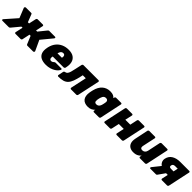

<svg xmlns="http://www.w3.org/2000/svg" viewBox="469 -2184 3847 3847"><g transform="rotate(45 2392.5 -260.0)"><path d="M1 0Q-9 0 -14 -6.5Q-19 -13 -17 -22Q-16 -27 -14.5 -30Q-13 -33 -10 -35L204 -278L122 -483Q121 -486 120 -490Q119 -494 120 -498Q122 -507 130 -513.5Q138 -520 147 -520H294Q307 -520 312.5 -514Q318 -508 319 -503L382 -340H416L450 -494Q452 -505 461 -512.5Q470 -520 481 -520H626Q637 -520 643 -512.5Q649 -505 647 -494L614 -340H647L779 -503Q782 -508 790 -514Q798 -520 810 -520H972Q981 -520 986.5 -513.5Q992 -507 990 -498Q989 -490 982 -483L793 -254L895 -35Q896 -33 896.5 -30Q897 -27 896 -22Q895 -13 886.5 -6.5Q878 0 869 0H711Q697 0 691.5 -7Q686 -14 684 -16L613 -187H581L547 -26Q545 -15 536 -7.5Q527 0 516 0H371Q360 0 353.5 -7.5Q347 -15 349 -26L384 -187H353L211 -16Q209 -14 200.5 -7Q192 0 178 0Z M1236 10Q1153 10 1097.5 -18.5Q1042 -47 1021 -105Q1000 -163 1018 -252Q1019 -256 1020 -262.5Q1021 -269 1022 -272Q1042 -355 1088 -412.5Q1134 -470 1201 -500Q1268 -530 1350 -530Q1442 -530 1494.5 -493.5Q1547 -457 1563.5 -396.5Q1580 -336 1565 -261L1560 -233Q1558 -223 1548.5 -215Q1539 -207 1528 -207H1219Q1219 -207 1218.5 -205Q1218 -203 1218 -201Q1213 -177 1215.5 -158.5Q1218 -140 1229.5 -129.5Q1241 -119 1261 -119Q1274 -119 1284 -123Q1294 -127 1302 -133.5Q1310 -140 1317 -146Q1328 -155 1334.5 -157.5Q1341 -160 1352 -160H1509Q1519 -160 1524 -154Q1529 -148 1526 -139Q1521 -121 1500 -95.5Q1479 -70 1441.5 -46Q1404 -22 1352 -6Q1300 10 1236 10ZM1243 -319H1368V-321Q1374 -348 1370.5 -367Q1367 -386 1355 -395.5Q1343 -405 1323 -405Q1303 -405 1287 -395.5Q1271 -386 1260.5 -367Q1250 -348 1243 -321Z M1583 0Q1573 0 1566.5 -7.5Q1560 -15 1562 -26L1585 -136Q1591 -158 1617 -162Q1645 -166 1662.5 -187.5Q1680 -209 1692.5 -249.5Q1705 -290 1716 -347L1748 -494Q1750 -505 1759 -512.5Q1768 -520 1779 -520H2203Q2214 -520 2220.5 -512.5Q2227 -505 2225 -494L2124 -26Q2122 -15 2113 -7.5Q2104 0 2093 0H1945Q1934 0 1928 -7.5Q1922 -15 1923 -26L1996 -367H1911L1902 -326Q1882 -231 1858 -167.5Q1834 -104 1799.5 -67.5Q1765 -31 1712.5 -15.5Q1660 0 1583 0Z M2424 10Q2378 10 2341.5 -4Q2305 -18 2281.5 -47Q2258 -76 2250 -120Q2242 -164 2252 -223Q2256 -245 2259.5 -261Q2263 -277 2268 -298Q2282 -354 2306 -397.5Q2330 -441 2363 -470Q2396 -499 2437.5 -514.5Q2479 -530 2528 -530Q2587 -530 2618.5 -514.5Q2650 -499 2668 -475L2673 -494Q2675 -505 2684 -512.5Q2693 -520 2703 -520H2844Q2855 -520 2861 -512.5Q2867 -505 2865 -494L2766 -26Q2764 -15 2755 -7.5Q2746 0 2735 0H2594Q2583 0 2576.5 -7.5Q2570 -15 2572 -26L2578 -54Q2548 -25 2513 -7.5Q2478 10 2424 10ZM2514 -146Q2540 -146 2557.5 -157Q2575 -168 2586 -186Q2597 -204 2603 -226Q2609 -248 2612.5 -264.5Q2616 -281 2619 -301Q2623 -322 2619 -338Q2615 -354 2602 -364Q2589 -374 2565 -374Q2540 -374 2523 -363.5Q2506 -353 2495.5 -334.5Q2485 -316 2478 -292Q2474 -277 2470 -260Q2466 -243 2464 -228Q2461 -204 2463 -185.5Q2465 -167 2477 -156.5Q2489 -146 2514 -146Z M2898 0Q2887 0 2881 -7.5Q2875 -15 2877 -26L2977 -494Q2979 -505 2988 -512.5Q2997 -520 3008 -520H3156Q3167 -520 3173.5 -512.5Q3180 -505 3178 -494L3144 -340H3284L3317 -494Q3319 -505 3328.5 -512.5Q3338 -520 3348 -520H3497Q3508 -520 3514 -512.5Q3520 -505 3518 -494L3418 -26Q3416 -15 3407 -7.5Q3398 0 3387 0H3238Q3228 0 3221.5 -7.5Q3215 -15 3217 -26L3252 -187H3112L3077 -26Q3075 -15 3066 -7.5Q3057 0 3046 0Z M3711 10Q3656 10 3614.5 -15Q3573 -40 3556 -90Q3539 -140 3555 -216L3613 -494Q3615 -505 3624.5 -512.5Q3634 -520 3645 -520H3803Q3814 -520 3820 -512.5Q3826 -505 3824 -494L3766 -223Q3761 -198 3764 -181Q3767 -164 3780 -155Q3793 -146 3816 -146Q3850 -146 3873.5 -166Q3897 -186 3905 -223L3962 -494Q3964 -505 3973.5 -512.5Q3983 -520 3994 -520H4152Q4163 -520 4168.5 -512.5Q4174 -505 4172 -494L4073 -26Q4071 -15 4062 -7.5Q4053 0 4042 0H3896Q3886 0 3879.5 -7.5Q3873 -15 3875 -26L3883 -62Q3861 -38 3837 -22Q3813 -6 3783 2Q3753 10 3711 10Z M4520 0Q4509 0 4502.5 -7.5Q4496 -15 4498 -26L4527 -159H4457L4458 -164Q4386 -164 4336.5 -189Q4287 -214 4266 -256.5Q4245 -299 4256 -349Q4275 -435 4345.5 -477.5Q4416 -520 4519 -520H4775Q4786 -520 4792 -512.5Q4798 -505 4796 -494L4696 -26Q4694 -15 4685 -7.5Q4676 0 4665 0ZM4193 0Q4183 0 4178.5 -6Q4174 -12 4175 -20Q4176 -22 4177.5 -25.5Q4179 -29 4181 -33L4321 -208L4490 -175L4377 -15Q4373 -8 4366 -4Q4359 0 4351 0ZM4483 -291H4559L4580 -388H4506Q4478 -388 4461.5 -376.5Q4445 -365 4440 -341Q4434 -318 4445 -304.5Q4456 -291 4483 -291Z"/></g></svg>

Font: Rubik ExtraBold
Style: Italic
Weight: 800
Italic angle: -12°
Designer: Hubert and Fischer
Foundry: Hubert and Fischer
Version: Version 2.300;gftools[0.9.30]